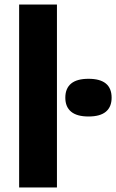

<svg xmlns="http://www.w3.org/2000/svg" viewBox="-20 -828 513 848"><path d="M64.5 0V-808H231.5V0ZM268.5 -396.5Q268.5 -437.5 294 -458.8Q319.5 -480 371 -480Q473 -480 473 -396.5Q473 -356 447.8 -334.8Q422.5 -313.5 371 -313.5Q319.5 -313.5 294 -334.8Q268.5 -356 268.5 -396.5Z"/></svg>

Font: Encode Sans Semi Expanded
Style: Bold
Weight: 700
Width: 6
Designer: Multiple Designers
Foundry: Impallari Type
Version: Version 2.000